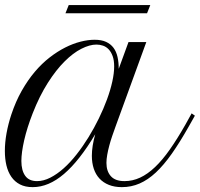

<svg xmlns="http://www.w3.org/2000/svg" viewBox="-48 -749 810 778"><path d="M-2 -285.2Q15.6 -337.9 40 -381.1Q64.5 -424.3 93 -458Q121.6 -491.7 153.1 -516.1Q184.6 -540.5 216.1 -556.4Q247.6 -572.3 278.1 -580.1Q308.6 -587.9 335.4 -587.9Q363.3 -587.9 381.8 -579.3Q400.4 -570.8 411.9 -555.4Q423.3 -540 428.2 -518.3Q433.1 -496.6 433.1 -470.2L472.7 -578.6H544.9L420.4 -236.8Q413.6 -217.8 406.7 -198Q399.9 -178.2 394.8 -158.9Q389.6 -139.6 386.5 -121.8Q383.3 -104 383.3 -88.9Q383.3 -55.2 401.1 -35.2Q418.9 -15.1 456.5 -15.1Q489.3 -15.1 519.8 -29.3Q550.3 -43.5 580.3 -72Q610.4 -100.6 640.6 -143.8Q670.9 -187 703.6 -244.6L728.5 -289.6L741.7 -280.3L716.3 -235.4Q680.7 -172.4 648.2 -126.2Q615.7 -80.1 583.5 -50Q551.3 -20 517.6 -5.4Q483.9 9.3 445.8 9.3Q416 9.3 393.3 0.2Q370.6 -8.8 355.2 -25.4Q339.8 -42 332 -65.4Q324.2 -88.9 324.2 -117.7Q324.2 -136.7 327.6 -158.9Q331.1 -181.2 337.9 -205.1Q273.9 -97.7 211.4 -44.2Q148.9 9.3 84.5 9.3Q54.2 9.3 33 -1.7Q11.7 -12.7 -2 -32.5Q-15.6 -52.2 -22 -78.9Q-28.3 -105.5 -28.3 -137.2Q-28.3 -171.4 -21.5 -209.2Q-14.6 -247.1 -2 -285.2ZM102.1 -15.1Q128.4 -15.1 155.8 -29.1Q183.1 -43 210.2 -67.1Q237.3 -91.3 262.7 -123.8Q288.1 -156.2 310.8 -193.1Q333.5 -230 352.5 -269Q371.6 -308.1 385.5 -345.9Q399.4 -383.8 407 -418.2Q414.6 -452.6 414.6 -480Q414.6 -504.9 408.4 -521.7Q402.3 -538.6 392.3 -549.1Q382.3 -559.6 369.4 -564Q356.4 -568.4 342.8 -568.4Q315.4 -568.4 282 -551.5Q248.5 -534.7 213.9 -500.2Q179.2 -465.8 145.8 -413.3Q112.3 -360.8 84.5 -290Q61.5 -231 50 -180.7Q38.6 -130.4 38.6 -96.7Q38.6 -58.6 54 -36.9Q69.3 -15.1 102.1 -15.1ZM230.5 -728.5H561L547.9 -695.3H217.3Z"/></svg>

Font: Petit Formal Script
Style: Regular
Weight: 400
Version: Version 1.001; ttfautohint (v0.8) -G 200 -r 50